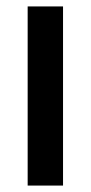

<svg xmlns="http://www.w3.org/2000/svg" viewBox="-20 -577 282 597"><path d="M176 0H66V-557H176Z"/></svg>

Font: Open Sauce Sans Medium
Style: Regular
Weight: 500
Designer: Alfredo Marco Pradil
Foundry: Creative Sauce Fz LLC
Version: Version 1.477